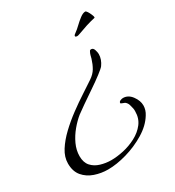

<svg xmlns="http://www.w3.org/2000/svg" viewBox="-243 -451 727 799"><g transform="rotate(-30 120.0 -51.5)"><path d="M208 -288Q206 -288 203 -289Q200 -290 200 -293Q200 -297 204.5 -300Q209 -303 211 -305Q221 -312 234.5 -325Q248 -338 262.5 -349Q277 -360 288 -360Q292 -360 297 -352Q302 -344 306 -334.5Q310 -325 310 -321Q310 -318 308 -318Q286 -313 265.5 -306.5Q245 -300 224 -292Q220 -291 216.5 -289.5Q213 -288 208 -288ZM43 257Q10 257 -20.5 246.5Q-51 236 -70.5 213Q-90 190 -90 152Q-90 121 -71 91Q-52 61 -22 32.5Q8 4 42.5 -21.5Q77 -47 109.5 -68Q142 -89 164 -104Q185 -118 195.5 -136Q206 -154 213 -177Q215 -185 217 -192.5Q219 -200 223 -207Q225 -212 231 -212Q241 -212 245 -199.5Q249 -187 249 -179Q249 -166 244.5 -153.5Q240 -141 232 -130Q227 -123 203.5 -105Q180 -87 149.5 -66.5Q119 -46 92.5 -27.5Q66 -9 54 0Q33 17 13 41Q-7 65 -20 93Q-33 121 -33 150Q-33 180 -17.5 197.5Q-2 215 23 222.5Q48 230 74 230Q101 230 133 223Q165 216 194.5 200.5Q224 185 242.5 161Q261 137 261 104Q261 100 261 96.5Q261 93 260 89Q258 79 255 69.5Q252 60 244 53Q241 51 232.5 48Q224 45 224 43Q224 36 231.5 33Q239 30 244 30Q269 30 286 53Q303 76 303 99Q303 121 290 141Q268 177 225 203Q182 229 133 243Q84 257 43 257Z"/></g></svg>

Font: Moon Dance
Style: Regular
Weight: 400
Designer: Robert E. Leuschke
Foundry: Robert E. Leuschke
Version: Version 1.010; ttfautohint (v1.8.3)